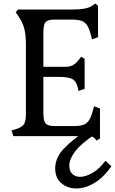

<svg xmlns="http://www.w3.org/2000/svg" viewBox="-20 -772 652 1089"><path d="M527 25 519 14Q508 0 477 0H56L45 -32L66 -38Q102 -49 114.5 -65.5Q127 -82 127 -126V-517Q127 -578 116.5 -614Q106 -650 82 -684L69 -702L82 -718H388Q474 -718 502 -739L520 -752L536 -739V-561L502 -549L496 -572Q487 -608 475 -627Q463 -646 443 -653.5Q423 -661 387 -661H290Q251 -661 238.5 -646.5Q226 -632 226 -585V-393H353Q376 -393 394.5 -403Q413 -413 432 -439L440 -450L460 -439V-268L426 -256L420 -279Q411 -314 387.5 -325Q364 -336 311 -336H226V-133Q226 -87 238.5 -72Q251 -57 290 -57H398Q434 -57 454 -64.5Q474 -72 486 -91.5Q498 -111 507 -146L513 -169L547 -157V14ZM413 297Q364 297 328.5 267.5Q293 238 293 183Q293 122 344 69Q395 16 493 -49L519 -10Q440 42 406.5 86.5Q373 131 373 166Q373 199 390.5 215Q408 231 434 231Q466 231 505.5 208Q545 185 578 140L612 171Q567 235 515 266Q463 297 413 297Z"/></svg>

Font: Gabriela
Style: Regular
Weight: 400
Designer: Eduardo Rodriguez Tunni
Foundry: Eduardo Rodriguez Tunni
Version: Version 2.001;gftools[0.9.26]